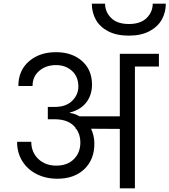

<svg xmlns="http://www.w3.org/2000/svg" viewBox="-20 -1036 932 1056"><path d="M854 -740V-670H722V0H639V-327L481 -328Q499 -289 499 -246Q499 -158 443.5 -105.5Q388 -53 296 -53Q232 -53 181.5 -78.5Q131 -104 102.5 -150Q74 -196 74 -256H152Q152 -199 190.5 -162Q229 -125 290 -125Q350 -125 386 -160.5Q422 -196 422 -253Q422 -296 399 -328H396L395 -334Q358 -380 282 -380H243V-448H282Q343 -448 377 -481.5Q411 -515 411 -560Q411 -614 376 -646Q341 -678 288 -678Q233 -678 196 -646.5Q159 -615 159 -563H81Q81 -648 139 -698.5Q197 -749 288 -749Q376 -749 431 -700.5Q486 -652 486 -571Q486 -513 454.5 -472.5Q423 -432 364 -417V-415Q392 -411 418 -396H639V-740ZM892 -1016Q892 -968 870 -928.5Q848 -889 802 -864.5Q756 -840 689 -840Q621 -840 575 -864Q529 -888 507 -928Q485 -968 485 -1016H558Q558 -970 591.5 -937Q625 -904 689 -904Q753 -904 786.5 -937Q820 -970 820 -1016Z"/></svg>

Font: Fz Poppins
Style: Regular
Weight: 400
Designer: Ninad Kale (Devanagari), Jonny Pinhorn (Latin)
Foundry: Indian Type Foundry
Version: Vit hóa bi Vntype.Com & FontZin.Com